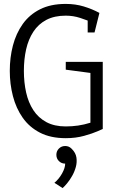

<svg xmlns="http://www.w3.org/2000/svg" viewBox="-20 -696 590 981"><path d="M316 -616Q258 -616 217 -594.5Q176 -573 150.5 -534Q125 -495 113.5 -444Q102 -393 102 -334Q102 -275 113.5 -223.5Q125 -172 150.5 -133Q176 -94 217 -72Q258 -50 316 -50Q348 -50 379 -54.5Q410 -59 442 -69L505 -37Q505 -37 479 -25.5Q453 -14 410 -2Q367 10 316 10Q239 10 184.5 -18Q130 -46 96 -94.5Q62 -143 46 -205Q30 -267 30 -334Q30 -402 46 -463.5Q62 -525 96 -573Q130 -621 184.5 -648.5Q239 -676 316 -676Q365 -676 408 -663Q451 -650 488 -630L459 -578Q425 -593 389.5 -604.5Q354 -616 316 -616ZM442 -69V-370H505V-37ZM316 -380H505V-315L316 -340ZM428 -530V-630H488L463 -530ZM313 140Q294 140 281 127Q268 114 268 95Q268 76 281 63Q294 50 313 50Q332 50 345 63Q358 76 358 95Q358 114 345 127Q332 140 313 140ZM258 238Q281 219 297 190.5Q313 162 313 140L347 65Q367 85 370.5 109Q374 133 367.5 157Q361 181 348.5 203Q336 225 322.5 241Q309 257 300 265Z"/></svg>

Font: Epunda Slab Light
Style: Regular
Weight: 300
Designer: Simon Atzbach
Foundry: typofactur
Version: Version 1.102